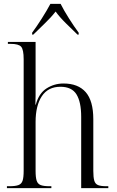

<svg xmlns="http://www.w3.org/2000/svg" viewBox="-20 -978 609 998"><path d="M16 0V-10H28Q60 -10 76 -16Q92 -22 97.5 -39Q103 -56 103 -90V-670Q103 -720 90 -735Q77 -750 35 -750H21V-760H165V-517Q165 -499 165 -482Q165 -465 164 -434H166Q182 -493 222 -518.5Q262 -544 310 -544Q386 -544 425.5 -499Q465 -454 465 -358V-90Q465 -56 470 -39Q475 -22 489.5 -16Q504 -10 534 -10H543V0H402V-371Q402 -448 377.5 -487.5Q353 -527 294 -527Q230 -527 197.5 -478Q165 -429 165 -344V-90Q165 -56 170.5 -39Q176 -22 191.5 -16Q207 -10 238 -10H247V0ZM147 -808Q170 -839 197 -881.5Q224 -924 242 -958H295Q312 -924 339 -881.5Q366 -839 389 -808V-798H383Q356 -824 323 -856.5Q290 -889 269 -918Q245 -887 213.5 -857Q182 -827 153 -798H147Z"/></svg>

Font: Noto Serif Display SemiCondensed Light
Style: Regular
Weight: 300
Width: 4
Designer: Monotype Design Team
Foundry: Monotype Imaging Inc.
Version: Version 2.009